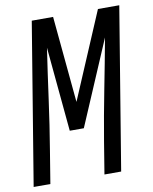

<svg xmlns="http://www.w3.org/2000/svg" viewBox="-88 -798 685 860"><g transform="rotate(-10 254.5 -367.5)"><path d="M-5 0 116 -735H213L250 -342L417 -735H514L393 0H317L341 -147Q360 -261 382.5 -375.5Q405 -490 426 -604L262 -220H198L162 -604Q145 -490 129.5 -375.5Q114 -261 95 -147L71 0Z"/></g></svg>

Font: Iosevka Fixed
Style: Italic
Weight: 400
Italic angle: -9°
Monospace: yes
Designer: Belleve Invis
Foundry: Belleve Invis
Version: Version 33.2.4